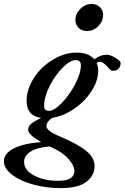

<svg xmlns="http://www.w3.org/2000/svg" viewBox="-91 -718 632 974"><path d="M349.6 -560.5Q324.2 -560.5 307.9 -576.7Q291.5 -592.8 291.5 -617.2Q291.5 -648.9 316.7 -673.3Q341.8 -697.8 373.5 -697.8Q399.4 -697.8 415.8 -682.1Q432.1 -666.5 432.1 -642.1Q432.1 -610.4 407.7 -585.4Q383.3 -560.5 349.6 -560.5ZM215.8 236.3Q146 236.3 80.1 218.8Q14.2 201.2 -28.6 169.2Q-71.3 137.2 -71.3 100.1Q-71.3 59.6 -19.5 34.2Q32.2 8.8 117.7 2.9Q51.8 -34.7 51.8 -59.6Q51.8 -76.7 66.7 -89.8Q81.5 -103 117.7 -119.6Q43.9 -130.9 43.9 -205.6Q43.9 -265.1 81.1 -322.5Q118.2 -379.9 177.5 -415.5Q236.8 -451.2 297.9 -451.2Q357.9 -451.2 387.7 -417Q418 -440.4 450.7 -440.4Q465.3 -440.4 482.9 -431.2Q500.5 -421.9 513.7 -410.6Q521 -403.3 521 -398.9Q521 -380.9 510.7 -369.9Q500.5 -358.9 482.9 -358.9Q471.7 -358.9 463.9 -368.7Q433.6 -404.8 415.5 -404.8Q407.2 -404.8 398.9 -398.9Q407.2 -381.3 407.2 -359.9Q407.2 -308.1 373 -255.4Q338.9 -202.6 284.7 -165.8Q230.5 -128.9 173.3 -120.1Q144.5 -99.1 144.5 -78.1Q144.5 -54.2 212.4 -25.9Q301.3 11.2 345 46.4Q388.7 81.5 388.7 124.5Q388.7 172.4 347.2 204.3Q305.7 236.3 215.8 236.3ZM158.2 -155.8Q183.6 -155.8 222.2 -195.3Q260.7 -234.9 290 -290.5Q319.3 -346.2 319.3 -387.2Q319.3 -413.1 292.5 -413.1Q265.1 -413.1 227.1 -375.2Q189 -337.4 160.9 -281.7Q132.8 -226.1 132.8 -181.2Q132.8 -167.5 138.9 -161.6Q145 -155.8 158.2 -155.8ZM31.2 103Q31.2 145.5 81.8 172.4Q132.3 199.2 203.6 199.2Q286.1 199.2 286.1 149.9Q286.1 121.6 257.1 88.9Q228 56.2 182.6 35.2Q167 28.3 159.7 24.9Q93.3 30.8 62.3 52.2Q31.2 73.7 31.2 103Z"/></svg>

Font: Elstob 10pt SemiBold
Style: Italic
Weight: 600
Italic angle: -20°
Designer: Peter S. Baker
Version: Version 1.015